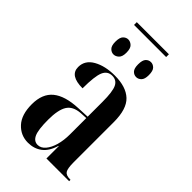

<svg xmlns="http://www.w3.org/2000/svg" viewBox="-251 -895 981 981"><g transform="rotate(45 239.0 -404.5)"><path d="M120 -799V-819H352V-799ZM152 -618Q137 -618 125 -630Q113 -642 113 -671Q113 -702 125 -714Q137 -726 152 -726Q167 -726 180 -714Q193 -702 193 -671Q193 -642 180 -630Q167 -618 152 -618ZM316 -618Q300 -618 288.5 -630Q277 -642 277 -671Q277 -702 288.5 -714Q300 -726 316 -726Q331 -726 343 -714Q355 -702 355 -671Q355 -642 343 -630Q331 -618 316 -618ZM162 10Q109 10 73 -29Q37 -68 37 -143Q37 -219 82 -256Q127 -293 218 -297L284 -300V-407Q284 -481 270.5 -509Q257 -537 225 -537Q191 -537 177 -504Q163 -471 163 -384Q70 -384 70 -445Q70 -494 117 -520.5Q164 -547 234 -547Q315 -547 356.5 -508Q398 -469 398 -375V-85Q398 -39 408 -24.5Q418 -10 447 -10H450V0H286V-89H284Q269 -38 237.5 -14Q206 10 162 10ZM205 -17Q228 -17 246 -38Q264 -59 274 -94Q284 -129 284 -172V-290L246 -288Q193 -284 172.5 -250.5Q152 -217 152 -146Q152 -74 165 -45.5Q178 -17 205 -17Z"/></g></svg>

Font: Noto Serif Display ExtraCondensed SemiBold
Style: Regular
Weight: 600
Width: 2
Designer: Monotype Design Team
Foundry: Monotype Imaging Inc.
Version: Version 2.009